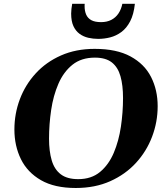

<svg xmlns="http://www.w3.org/2000/svg" viewBox="-20 -961 860 996"><path d="M373 14.2Q262.7 14.2 192.4 -26.4Q122.1 -66.9 88.4 -135.7Q54.7 -204.6 54.7 -289.1Q54.7 -371.1 83 -446.3Q111.3 -521.5 165.3 -580.3Q219.2 -639.2 296.4 -673.3Q373.5 -707.5 471.2 -707.5Q585 -707.5 657.2 -668.2Q729.5 -628.9 763.7 -561.5Q797.9 -494.1 797.9 -410.2Q797.9 -328.1 769 -252Q740.2 -175.8 685.3 -116Q630.4 -56.2 551.8 -21Q473.1 14.2 373 14.2ZM385.7 -31.7Q454.1 -31.7 499 -69.1Q543.9 -106.4 570.1 -168Q596.2 -229.5 607.2 -304Q618.2 -378.4 618.2 -452.6Q618.2 -518.6 605 -565.4Q591.8 -612.3 560.1 -637.2Q528.3 -662.1 472.2 -662.1Q401.9 -662.1 355.7 -625Q309.6 -587.9 283 -526.4Q256.3 -464.8 245.4 -390.4Q234.4 -315.9 234.4 -241.7Q234.4 -176.3 248.3 -129.2Q262.2 -82 295.2 -56.9Q328.1 -31.7 385.7 -31.7ZM489.7 -759.3Q462.9 -759.3 437.7 -765.1Q412.6 -771 392.6 -785.6Q372.6 -800.3 360.8 -825.7Q349.1 -851.1 349.1 -890.6Q349.1 -901.9 350.6 -914.8Q352.1 -927.7 354.5 -941.4H419.4Q418.9 -938 418.9 -934.6Q418.9 -931.2 418.9 -928.2Q418.9 -903.8 427 -885.3Q435.1 -866.7 453.6 -856.4Q472.2 -846.2 504.4 -846.2Q534.7 -846.2 557.4 -857.9Q580.1 -869.6 594.5 -891.1Q608.9 -912.6 614.7 -941.4H679.7Q673.8 -886.2 655.3 -850.6Q636.7 -814.9 609.6 -794.9Q582.5 -774.9 551.5 -767.1Q520.5 -759.3 489.7 -759.3Z"/></svg>

Font: Gelasio
Style: Bold Italic
Weight: 700
Italic angle: -8.5°
Designer: Eben Sorkin
Foundry: Eben Sorkin
Version: Version 1.008